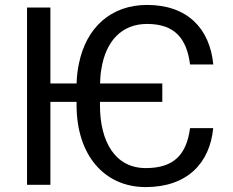

<svg xmlns="http://www.w3.org/2000/svg" viewBox="-20 -741 936 770"><path d="M630.9 -406.2H381.3C381.8 -427.2 383.3 -446.8 386.7 -465.3C404.8 -577.1 468.8 -645 569.8 -645C682.1 -645 729 -585 742.2 -482.4H835.4C821.3 -627 731.4 -721.2 569.8 -721.2C425.3 -721.2 325.7 -630.9 296.4 -485.4C291 -460.4 288.1 -434.1 287.1 -406.2H182.1V-710.9H88.4V0H182.1V-332.5H287.1V-319.3C287.1 -121.1 396.5 9.3 564.5 9.3C730.5 9.3 821.8 -86.9 835 -227.1H742.2C728 -123.5 680.2 -66.9 564.5 -66.9C441.9 -66.9 380.9 -172.4 380.9 -319.3V-332.5H630.9Z"/></svg>

Font: Bert Sans
Style: Regular
Weight: 400
Designer: Christian Robertson (Google), Cristiano Sobral
Foundry: Google, Cristiano Sobral
Version: Version 3.101